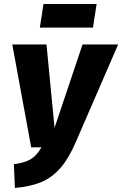

<svg xmlns="http://www.w3.org/2000/svg" viewBox="-20 -916 607 954"><path d="M357 -211Q321 -127 278.5 -79.5Q236 -32 183.5 -10.5Q131 11 54 18L49 -100Q102 -107 132 -124.5Q162 -142 186 -184H135L41 -695H211L251 -281L390 -695H567ZM442 -779H178L196 -896H460Z"/></svg>

Font: Fira Sans Extra Condensed ExtraBold
Style: Italic
Weight: 800
Width: 3
Italic angle: -8°
Designer: Carrois Corporate & Edenspiekermann AG
Foundry: Carrois Corporate GbR & Edenspiekermann AG
Version: Version 4.203